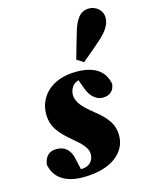

<svg xmlns="http://www.w3.org/2000/svg" viewBox="-120 -868 745 960"><g transform="rotate(-15 252.0 -388.0)"><path d="M96 -155C56 -155 36 -131 30 -93C42 -21 101 16 190 16C346 16 417 -59 417 -139C417 -197 390 -234 329 -283C278 -324 246 -355 246 -395C246 -421 260 -450 292 -459L310 -410C328 -362 360 -343 388 -343C427 -343 448 -367 450 -399C438 -458 396 -503 292 -503C161 -503 92 -425 92 -337C92 -270 127 -231 185 -182C232 -143 256 -117 256 -87C256 -52 233 -26 190 -26H189L176 -84C165 -137 133 -155 96 -155ZM308 -561 343 -539C377 -568 412 -596 445 -626C482 -659 504 -691 504 -727C504 -766 469 -792 436 -792C403 -792 373 -777 350 -706C335 -658 322 -609 308 -561Z"/></g></svg>

Font: Source Serif Pro Black
Style: Italic
Weight: 900
Italic angle: -12°
Designer: Frank Grießhammer
Foundry: Adobe Systems Incorporated
Version: Version 3.001;hotconv 1.0.111;makeotfexe 2.5.65597